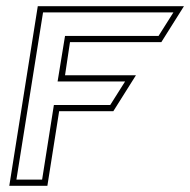

<svg xmlns="http://www.w3.org/2000/svg" viewBox="-20 -600 614 620"><path d="M10 0H133L171 -241H346L419 -357H190L206 -464H501L574 -580H102ZM33 -20 119 -560H540L492 -484H190L166 -337H384L336 -261H154L116 -20Z"/></svg>

Font: Charger Pro
Style: OlObl
Weight: 900
Designer: Jasper
Foundry: Cannot Into Space Fonts
Version: Version 1.09